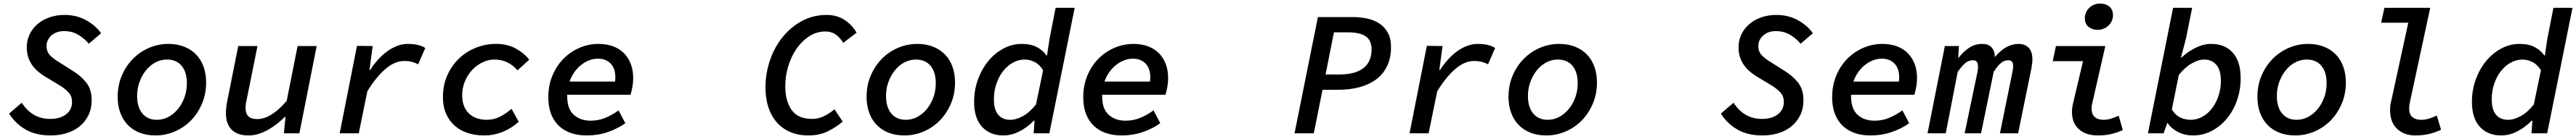

<svg xmlns="http://www.w3.org/2000/svg" viewBox="-20 -750 14447 782"><path d="M264 12Q180 12 122.5 -22Q65 -56 31 -111L102 -172Q131 -127 171 -104Q211 -81 262 -81Q316 -81 350 -106.5Q384 -132 384 -177Q384 -210 363 -232Q342 -254 306 -275L238 -316Q216 -329 196.5 -345Q177 -361 162 -381.5Q147 -402 138.5 -427.5Q130 -453 130 -483Q130 -523 146 -556.5Q162 -590 190.5 -614.5Q219 -639 258 -652.5Q297 -666 342 -666Q409 -666 462.5 -636.5Q516 -607 547 -563L478 -504Q454 -533 419.5 -554Q385 -575 339 -575Q296 -575 268.5 -550.5Q241 -526 241 -491Q241 -459 261 -438.5Q281 -418 310 -401L384 -354Q432 -325 463 -286.5Q494 -248 494 -186Q494 -139 476 -102Q458 -65 427 -39.5Q396 -14 354 -1Q312 12 264 12Z M852 12Q802 12 763 -3.5Q724 -19 696.5 -47.5Q669 -76 654.5 -116Q640 -156 640 -205Q640 -271 663.5 -325.5Q687 -380 726 -419.5Q765 -459 816.5 -481Q868 -503 924 -503Q973 -503 1012.5 -487.5Q1052 -472 1079.5 -443.5Q1107 -415 1121.5 -375Q1136 -335 1136 -286Q1136 -221 1112.5 -166Q1089 -111 1050 -71.5Q1011 -32 959.5 -10Q908 12 852 12ZM860 -76Q893 -76 923 -91.5Q953 -107 976.5 -135Q1000 -163 1014 -200.5Q1028 -238 1028 -282Q1028 -345 998.5 -380Q969 -415 916 -415Q883 -415 853 -399.5Q823 -384 800 -356Q777 -328 763 -290.5Q749 -253 749 -210Q749 -147 778.5 -111.5Q808 -76 860 -76Z M1374 12Q1311 12 1279 -20.5Q1247 -53 1247 -112Q1247 -132 1249.5 -151Q1252 -170 1256 -189L1316 -491H1424L1366 -202Q1362 -185 1359.5 -171Q1357 -157 1357 -143Q1357 -80 1421 -80Q1462 -80 1504 -106.5Q1546 -133 1588 -183L1649 -491H1756L1659 0H1572L1581 -92H1577Q1557 -72 1533.5 -53.5Q1510 -35 1484.5 -20.5Q1459 -6 1431 3Q1403 12 1374 12Z M1885 0 1982 -492 2070 -491 2052 -356H2056Q2076 -388 2100.5 -415Q2125 -442 2152 -461.5Q2179 -481 2208 -492Q2237 -503 2267 -503Q2299 -503 2324 -497Q2349 -491 2365 -480L2325 -388Q2291 -407 2247 -407Q2193 -407 2140 -360.5Q2087 -314 2040 -236L1992 0Z M2694 12Q2646 12 2604 -1.5Q2562 -15 2531 -42Q2500 -69 2482 -109.5Q2464 -150 2464 -204Q2464 -271 2488.5 -326Q2513 -381 2554 -420.5Q2595 -460 2649 -481.5Q2703 -503 2762 -503Q2827 -503 2874.5 -476Q2922 -449 2948 -414L2882 -354Q2831 -415 2752 -415Q2719 -415 2686.5 -399.5Q2654 -384 2628.5 -357Q2603 -330 2587.5 -293Q2572 -256 2572 -214Q2572 -179 2582.5 -153Q2593 -127 2611.5 -110Q2630 -93 2655.5 -84.5Q2681 -76 2710 -76Q2750 -76 2784 -93.5Q2818 -111 2849 -138L2889 -65Q2851 -30 2801 -9Q2751 12 2694 12Z M3269 12Q3221 12 3182 -1.5Q3143 -15 3114.5 -42Q3086 -69 3070.5 -109Q3055 -149 3055 -203Q3055 -269 3078 -324.5Q3101 -380 3140 -419.5Q3179 -459 3230 -481Q3281 -503 3337 -503Q3383 -503 3419.5 -489Q3456 -475 3480.5 -449.5Q3505 -424 3518 -389Q3531 -354 3531 -312Q3531 -283 3525.5 -255.5Q3520 -228 3516 -217H3161V-208Q3161 -137 3198 -104Q3235 -71 3292 -71Q3337 -71 3376 -87.5Q3415 -104 3449 -129L3487 -57Q3446 -27 3390 -7.5Q3334 12 3269 12ZM3333 -420Q3310 -420 3286.5 -411.5Q3263 -403 3241.5 -386.5Q3220 -370 3202.5 -346Q3185 -322 3174 -291H3429Q3430 -297 3430.5 -303Q3431 -309 3431 -315Q3431 -365 3404.5 -392.5Q3378 -420 3333 -420Z M4514 12Q4457 12 4412.5 -7Q4368 -26 4337 -61Q4306 -96 4289.5 -145.5Q4273 -195 4273 -257Q4273 -338 4298.5 -412Q4324 -486 4370 -542.5Q4416 -599 4478.5 -632.5Q4541 -666 4616 -666Q4673 -666 4715.5 -638.5Q4758 -611 4784 -566L4709 -509Q4690 -540 4666 -556.5Q4642 -573 4610 -573Q4560 -573 4518.5 -546Q4477 -519 4447 -475.5Q4417 -432 4400.5 -377Q4384 -322 4384 -265Q4384 -182 4419.5 -131.5Q4455 -81 4535 -81Q4569 -81 4600 -96Q4631 -111 4660 -135L4706 -66Q4673 -37 4625 -12.5Q4577 12 4514 12Z M5052 12Q5002 12 4963 -3.5Q4924 -19 4896.5 -47.5Q4869 -76 4854.5 -116Q4840 -156 4840 -205Q4840 -271 4863.5 -325.5Q4887 -380 4926 -419.5Q4965 -459 5016.5 -481Q5068 -503 5124 -503Q5173 -503 5212.5 -487.5Q5252 -472 5279.5 -443.5Q5307 -415 5321.5 -375Q5336 -335 5336 -286Q5336 -221 5312.5 -166Q5289 -111 5250 -71.5Q5211 -32 5159.5 -10Q5108 12 5052 12ZM5060 -76Q5093 -76 5123 -91.5Q5153 -107 5176.5 -135Q5200 -163 5214 -200.5Q5228 -238 5228 -282Q5228 -345 5198.5 -380Q5169 -415 5116 -415Q5083 -415 5053 -399.5Q5023 -384 5000 -356Q4977 -328 4963 -290.5Q4949 -253 4949 -210Q4949 -147 4978.5 -111.5Q5008 -76 5060 -76Z M5607 12Q5532 12 5487.5 -36.5Q5443 -85 5443 -177Q5443 -244 5464.5 -303Q5486 -362 5522.5 -406.5Q5559 -451 5607.5 -477Q5656 -503 5710 -503Q5761 -503 5795 -485Q5829 -467 5849 -438H5852L5866 -532L5900 -706H6007L5865 0H5777L5782 -71H5778Q5741 -33 5696.5 -10.5Q5652 12 5607 12ZM5645 -76Q5679 -76 5717 -97Q5755 -118 5790 -162L5830 -355Q5810 -387 5782.5 -401Q5755 -415 5727 -415Q5691 -415 5659.5 -397Q5628 -379 5604.5 -348.5Q5581 -318 5567.5 -277.5Q5554 -237 5554 -192Q5554 -132 5578.5 -104Q5603 -76 5645 -76Z M6269 12Q6221 12 6182 -1.5Q6143 -15 6114.5 -42Q6086 -69 6070.5 -109Q6055 -149 6055 -203Q6055 -269 6078 -324.5Q6101 -380 6140 -419.5Q6179 -459 6230 -481Q6281 -503 6337 -503Q6383 -503 6419.5 -489Q6456 -475 6480.5 -449.5Q6505 -424 6518 -389Q6531 -354 6531 -312Q6531 -283 6525.5 -255.5Q6520 -228 6516 -217H6161V-208Q6161 -137 6198 -104Q6235 -71 6292 -71Q6337 -71 6376 -87.5Q6415 -104 6449 -129L6487 -57Q6446 -27 6390 -7.5Q6334 12 6269 12ZM6333 -420Q6310 -420 6286.5 -411.5Q6263 -403 6241.5 -386.5Q6220 -370 6202.5 -346Q6185 -322 6174 -291H6429Q6430 -297 6430.5 -303Q6431 -309 6431 -315Q6431 -365 6404.5 -392.5Q6378 -420 6333 -420Z M7240 0 7371 -654H7564Q7611 -654 7650.5 -645Q7690 -636 7719 -615.5Q7748 -595 7764.5 -563.5Q7781 -532 7781 -487Q7781 -423 7758.5 -377Q7736 -331 7696 -302Q7656 -273 7602.5 -259Q7549 -245 7488 -245H7397L7348 0ZM7414 -331H7492Q7580 -331 7626 -366.5Q7672 -402 7672 -472Q7672 -523 7639 -545.5Q7606 -568 7542 -568H7461Z M7885 0 7982 -492 8070 -491 8052 -356H8056Q8076 -388 8100.5 -415Q8125 -442 8152 -461.5Q8179 -481 8208 -492Q8237 -503 8267 -503Q8299 -503 8324 -497Q8349 -491 8365 -480L8325 -388Q8291 -407 8247 -407Q8193 -407 8140 -360.5Q8087 -314 8040 -236L7992 0Z M8652 12Q8602 12 8563 -3.5Q8524 -19 8496.5 -47.5Q8469 -76 8454.5 -116Q8440 -156 8440 -205Q8440 -271 8463.5 -325.5Q8487 -380 8526 -419.5Q8565 -459 8616.5 -481Q8668 -503 8724 -503Q8773 -503 8812.5 -487.5Q8852 -472 8879.5 -443.5Q8907 -415 8921.5 -375Q8936 -335 8936 -286Q8936 -221 8912.5 -166Q8889 -111 8850 -71.5Q8811 -32 8759.5 -10Q8708 12 8652 12ZM8660 -76Q8693 -76 8723 -91.5Q8753 -107 8776.5 -135Q8800 -163 8814 -200.5Q8828 -238 8828 -282Q8828 -345 8798.5 -380Q8769 -415 8716 -415Q8683 -415 8653 -399.5Q8623 -384 8600 -356Q8577 -328 8563 -290.5Q8549 -253 8549 -210Q8549 -147 8578.5 -111.5Q8608 -76 8660 -76Z M9864 12Q9780 12 9722.5 -22Q9665 -56 9631 -111L9702 -172Q9731 -127 9771 -104Q9811 -81 9862 -81Q9916 -81 9950 -106.5Q9984 -132 9984 -177Q9984 -210 9963 -232Q9942 -254 9906 -275L9838 -316Q9816 -329 9796.5 -345Q9777 -361 9762 -381.5Q9747 -402 9738.5 -427.5Q9730 -453 9730 -483Q9730 -523 9746 -556.5Q9762 -590 9790.5 -614.5Q9819 -639 9858 -652.5Q9897 -666 9942 -666Q10009 -666 10062.5 -636.5Q10116 -607 10147 -563L10078 -504Q10054 -533 10019.5 -554Q9985 -575 9939 -575Q9896 -575 9868.5 -550.5Q9841 -526 9841 -491Q9841 -459 9861 -438.5Q9881 -418 9910 -401L9984 -354Q10032 -325 10063 -286.5Q10094 -248 10094 -186Q10094 -139 10076 -102Q10058 -65 10027 -39.5Q9996 -14 9954 -1Q9912 12 9864 12Z M10469 12Q10421 12 10382 -1.5Q10343 -15 10314.5 -42Q10286 -69 10270.5 -109Q10255 -149 10255 -203Q10255 -269 10278 -324.5Q10301 -380 10340 -419.5Q10379 -459 10430 -481Q10481 -503 10537 -503Q10583 -503 10619.5 -489Q10656 -475 10680.5 -449.5Q10705 -424 10718 -389Q10731 -354 10731 -312Q10731 -283 10725.5 -255.5Q10720 -228 10716 -217H10361V-208Q10361 -137 10398 -104Q10435 -71 10492 -71Q10537 -71 10576 -87.5Q10615 -104 10649 -129L10687 -57Q10646 -27 10590 -7.5Q10534 12 10469 12ZM10533 -420Q10510 -420 10486.5 -411.5Q10463 -403 10441.5 -386.5Q10420 -370 10402.5 -346Q10385 -322 10374 -291H10629Q10630 -297 10630.5 -303Q10631 -309 10631 -315Q10631 -365 10604.5 -392.5Q10578 -420 10533 -420Z M10790 0 10887 -491H10966L10962 -426H10965Q10991 -460 11023.5 -481.5Q11056 -503 11097 -503Q11164 -503 11168 -429Q11199 -467 11232.5 -485Q11266 -503 11301 -503Q11336 -503 11357 -481.5Q11378 -460 11378 -416Q11378 -403 11376.5 -391.5Q11375 -380 11372 -363L11298 0H11196L11266 -345Q11270 -364 11270 -376Q11270 -396 11263 -403.5Q11256 -411 11242 -411Q11220 -411 11201 -395Q11182 -379 11161 -346L11090 0H10998L11070 -345Q11072 -356 11072.5 -362.5Q11073 -369 11073 -376Q11073 -396 11065.5 -403.5Q11058 -411 11044 -411Q11021 -411 11001.5 -395Q10982 -379 10959 -345L10892 0Z M11744 12Q11679 12 11639.5 -22.5Q11600 -57 11600 -120Q11600 -134 11602 -147.5Q11604 -161 11608 -177L11662 -406H11492L11510 -491H11787L11714 -170Q11710 -157 11710 -141Q11710 -106 11728.5 -91Q11747 -76 11776 -76Q11797 -76 11817 -82Q11837 -88 11862 -99L11885 -18Q11853 -4 11820.5 4Q11788 12 11744 12ZM11744 -582Q11715 -582 11693.5 -598.5Q11672 -615 11672 -648Q11672 -664 11678.5 -679Q11685 -694 11696.5 -705.5Q11708 -717 11723.5 -723.5Q11739 -730 11757 -730Q11789 -730 11809.5 -713Q11830 -696 11830 -664Q11830 -647 11823 -632Q11816 -617 11804.5 -606Q11793 -595 11777.5 -588.5Q11762 -582 11744 -582Z M12279 12Q12233 12 12195.5 -7Q12158 -26 12137 -57H12134L12114 0H12026L12167 -706H12274L12239 -532L12211 -426H12214Q12249 -459 12293 -481Q12337 -503 12380 -503Q12458 -503 12502 -453.5Q12546 -404 12546 -310Q12546 -243 12525 -184Q12504 -125 12467.5 -81.5Q12431 -38 12382.5 -13Q12334 12 12279 12ZM12265 -76Q12300 -76 12331 -93Q12362 -110 12385 -140Q12408 -170 12421.5 -210Q12435 -250 12435 -296Q12435 -357 12409 -386Q12383 -415 12341 -415Q12309 -415 12271 -393Q12233 -371 12199 -328L12160 -134Q12180 -102 12207.5 -89Q12235 -76 12265 -76Z M12852 12Q12802 12 12763 -3.5Q12724 -19 12696.5 -47.5Q12669 -76 12654.5 -116Q12640 -156 12640 -205Q12640 -271 12663.5 -325.5Q12687 -380 12726 -419.5Q12765 -459 12816.5 -481Q12868 -503 12924 -503Q12973 -503 13012.5 -487.5Q13052 -472 13079.5 -443.5Q13107 -415 13121.5 -375Q13136 -335 13136 -286Q13136 -221 13112.5 -166Q13089 -111 13050 -71.5Q13011 -32 12959.5 -10Q12908 12 12852 12ZM12860 -76Q12893 -76 12923 -91.5Q12953 -107 12976.5 -135Q13000 -163 13014 -200.5Q13028 -238 13028 -282Q13028 -345 12998.5 -380Q12969 -415 12916 -415Q12883 -415 12853 -399.5Q12823 -384 12800 -356Q12777 -328 12763 -290.5Q12749 -253 12749 -210Q12749 -147 12778.5 -111.5Q12808 -76 12860 -76Z M13525 12Q13463 12 13423.5 -25Q13384 -62 13384 -131Q13384 -144 13385.5 -158Q13387 -172 13392 -189L13486 -622H13334L13352 -706H13609L13496 -179Q13494 -170 13492.5 -160Q13491 -150 13491 -138Q13491 -106 13509.5 -91Q13528 -76 13557 -76Q13580 -76 13600 -82Q13620 -88 13646 -100L13670 -20Q13634 -3 13599 4.5Q13564 12 13525 12Z M14007 12Q13932 12 13887.5 -36.5Q13843 -85 13843 -177Q13843 -244 13864.5 -303Q13886 -362 13922.5 -406.5Q13959 -451 14007.5 -477Q14056 -503 14110 -503Q14161 -503 14195 -485Q14229 -467 14249 -438H14252L14266 -532L14300 -706H14407L14265 0H14177L14182 -71H14178Q14141 -33 14096.5 -10.5Q14052 12 14007 12ZM14045 -76Q14079 -76 14117 -97Q14155 -118 14190 -162L14230 -355Q14210 -387 14182.5 -401Q14155 -415 14127 -415Q14091 -415 14059.5 -397Q14028 -379 14004.5 -348.5Q13981 -318 13967.5 -277.5Q13954 -237 13954 -192Q13954 -132 13978.5 -104Q14003 -76 14045 -76Z"/></svg>

Font: Source Code Pro Semibold
Style: Italic
Weight: 600
Italic angle: -11°
Monospace: yes
Designer: Paul D. Hunt, Teo Tuominen
Foundry: Adobe Systems Incorporated
Version: Version 1.050;PS 1.000;hotconv 16.6.51;makeotf.lib2.5.65220